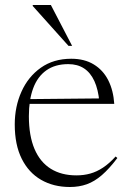

<svg xmlns="http://www.w3.org/2000/svg" viewBox="-20 -738 516 768"><path d="M265 -503Q318 -503 355.2 -480.2Q392.5 -457.5 413 -417Q433.5 -376.5 437 -322.5H89.5V-341.5L397.5 -344.5L377.5 -330Q373 -380 357.5 -413.8Q342 -447.5 316 -464.5Q290 -481.5 253 -481.5Q200.5 -481.5 165.2 -456.5Q130 -431.5 112.8 -385Q95.5 -338.5 95.5 -273.5Q95.5 -195 118 -142.2Q140.5 -89.5 183 -63Q225.5 -36.5 285.5 -36.5Q315.5 -36.5 341.2 -43.8Q367 -51 392 -67.5Q417 -84 442.5 -112L449.5 -106Q417 -63 387.5 -37.5Q358 -12 327.2 -1Q296.5 10 259.5 10Q194 10 144.2 -18.8Q94.5 -47.5 66.8 -103.2Q39 -159 39 -240Q39 -311.5 65.8 -371.2Q92.5 -431 143.2 -467Q194 -503 265 -503ZM268.5 -554.5H254L111 -714V-718H183.5Z"/></svg>

Font: Newsreader 60pt Light
Style: Regular
Weight: 300
Designer: Hugues Gentile
Foundry: Production Type
Version: Version 1.003